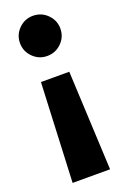

<svg xmlns="http://www.w3.org/2000/svg" viewBox="-141 -554 523 809"><g transform="rotate(-20 120.0 -149.5)"><path d="M211 -419Q211 -382 184.5 -355.5Q158 -329 120 -329Q83 -329 56.5 -355.5Q30 -382 30 -419Q30 -456 56.5 -482.5Q83 -509 120 -509Q158 -509 184.5 -482.5Q211 -456 211 -419ZM205 210H37L57 -235H184Z"/></g></svg>

Font: Statis Sans
Style: Bold
Weight: 700
Designer: bBox Type GmbH
Foundry: bBox Type GmbH
Version: Version 1.000